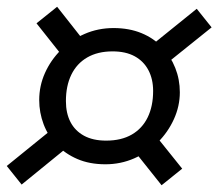

<svg xmlns="http://www.w3.org/2000/svg" viewBox="-28 -658 646 568"><path d="M36 -112 -8 -167 124 -274 176 -226ZM80 -589 141 -638 230 -525 164 -483ZM286 -242Q331 -242 362 -260Q393 -278 409 -311Q425 -344 425 -389Q425 -424 411 -450.5Q397 -477 370.5 -491.5Q344 -506 305 -506Q261 -506 230 -488Q199 -470 183 -437Q167 -404 167 -359Q167 -323 180.5 -297Q194 -271 220.5 -256.5Q247 -242 286 -242ZM284 -172Q237 -172 201 -187.5Q165 -203 139.5 -229.5Q114 -256 101 -290.5Q88 -325 88 -362Q88 -404 105 -442Q122 -480 152 -510Q182 -540 222 -557.5Q262 -575 308 -575Q354 -575 390.5 -560Q427 -545 452 -518Q477 -491 490.5 -457Q504 -423 504 -385Q504 -344 486.5 -305.5Q469 -267 439 -237Q409 -207 369 -189.5Q329 -172 284 -172ZM450 -110 360 -223 426 -265 511 -159ZM598 -577 466 -471 414 -519 554 -632Z"/></svg>

Font: Roboto Serif
Style: Italic
Weight: 400
Italic angle: -10°
Designer: Greg Gazdowicz
Foundry: Commercial Type
Version: Version 1.008